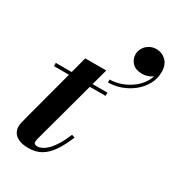

<svg xmlns="http://www.w3.org/2000/svg" viewBox="-191 -907 942 1031"><g transform="rotate(30 280.0 -392.0)"><path d="M144 10Q105.5 10 82.8 -0.8Q60 -11.5 50 -28.2Q40 -45 40 -63.5Q40 -75 43.8 -91.2Q47.5 -107.5 51.5 -122.5L168 -560H298L163.5 -64Q162 -58.5 160.5 -52Q159 -45.5 159 -38.5Q159 -21.5 180.5 -21.5Q194 -21.5 209.8 -29.2Q225.5 -37 242.5 -54Q259.5 -71 277 -99.2Q294.5 -127.5 311.5 -169L331 -163Q307 -105.5 280.8 -67Q254.5 -28.5 221.5 -9.2Q188.5 10 144 10ZM43 -440V-460H363V-440ZM338 -509V-527Q373 -527 409.5 -540.2Q446 -553.5 476.5 -577.5Q507 -601.5 525 -634.5Q543 -667.5 541.5 -707H558.5Q558.5 -685 545 -670.2Q531.5 -655.5 511.8 -648Q492 -640.5 472.5 -640.5Q433 -640.5 411.8 -662Q390.5 -683.5 390.5 -715Q390.5 -736 401.8 -754.2Q413 -772.5 432.2 -783.5Q451.5 -794.5 474.5 -794.5Q510 -794.5 535 -770.2Q560 -746 560 -701.5Q560 -660 540.8 -624.8Q521.5 -589.5 489.2 -563.5Q457 -537.5 417.5 -523.2Q378 -509 338 -509Z"/></g></svg>

Font: Bodoni Moda 11pt
Style: Bold Italic
Weight: 700
Italic angle: -13°
Designer: Owen Earl
Foundry: indestructible type
Version: Version 2.004